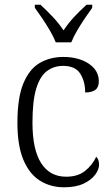

<svg xmlns="http://www.w3.org/2000/svg" viewBox="-20 -786 476 816"><path d="M252 10Q195 10 150 -18Q105 -46 79.5 -106.5Q54 -167 54 -264Q54 -371 79.5 -432Q105 -493 149 -518.5Q193 -544 249 -544Q314 -544 357 -515.5Q400 -487 400 -440Q400 -415 385 -404Q370 -393 342 -393Q342 -440 321 -473Q300 -506 248 -506Q209 -506 179.5 -484Q150 -462 134 -409.5Q118 -357 118 -265Q118 -150 155 -92.5Q192 -35 261 -35Q311 -35 342 -60Q373 -85 389 -120Q401 -108 401 -86Q401 -66 384.5 -43.5Q368 -21 335 -5.5Q302 10 252 10ZM217 -606Q208 -629 192.5 -655.5Q177 -682 159.5 -708Q142 -734 128 -753V-766H152Q181 -739 205 -713.5Q229 -688 250 -657Q271 -688 294.5 -713.5Q318 -739 348 -766H372V-753Q358 -734 340.5 -708Q323 -682 307.5 -655.5Q292 -629 283 -606Z"/></svg>

Font: Noto Serif Armenian SemiCondensed Light
Style: Regular
Weight: 300
Width: 4
Designer: Monotype Design Team
Foundry: Monotype Imaging Inc.
Version: Version 2.008; ttfautohint (v1.8.4.7-5d5b)